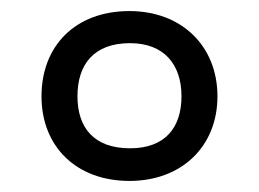

<svg xmlns="http://www.w3.org/2000/svg" viewBox="-20 -744 468 347"><path d="M214 -417C308 -417 373 -479 373 -570C373 -661 308 -724 214 -724C116 -724 55 -661 55 -570C55 -479 118 -417 214 -417ZM215 -476C149 -476 120 -514 120 -570C120 -628 150 -666 215 -666C276 -666 308 -628 308 -570C308 -514 279 -476 215 -476Z"/></svg>

Font: Noto Sans Cuneiform
Style: Regular
Weight: 400
Designer: Monotype Design Team
Foundry: Monotype Imaging Inc.
Version: Version 2.001